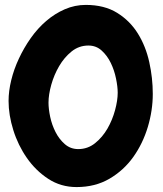

<svg xmlns="http://www.w3.org/2000/svg" viewBox="-20 -718 657 775"><path d="M596.7 -338.9Q596.7 -272.5 576.7 -205.6Q556.6 -138.7 518.1 -84.5Q479.5 -30.3 421.9 3.4Q364.3 37.1 289.1 37.1Q225.6 37.1 174.8 3.9Q124 -29.3 88.4 -80.6Q52.7 -131.8 33.7 -192.9Q14.6 -253.9 14.6 -310.5Q14.6 -350.6 25.4 -394.5Q36.1 -438.5 56.2 -481.4Q76.2 -524.4 104 -564Q131.8 -603.5 166.5 -633.3Q201.2 -663.1 241.7 -680.7Q282.2 -698.2 326.2 -698.2Q401.4 -698.2 453.1 -666Q504.9 -633.8 536.6 -582.5Q568.4 -531.2 582.5 -467.3Q596.7 -403.3 596.7 -338.9ZM455.1 -343.8Q455.1 -368.2 448.2 -401.4Q441.4 -434.6 427.2 -463.9Q413.1 -493.2 390.6 -513.7Q368.2 -534.2 336.9 -534.2Q298.8 -534.2 269 -510.3Q239.3 -486.3 218.8 -451.2Q198.2 -416 187 -376Q175.8 -335.9 175.8 -303.7Q175.8 -278.3 182.6 -246.1Q189.5 -213.9 204.1 -185.1Q218.8 -156.2 241.7 -136.2Q264.6 -116.2 295.9 -116.2Q334 -116.2 363.8 -140.1Q393.6 -164.1 413.6 -198.7Q433.6 -233.4 444.3 -272.9Q455.1 -312.5 455.1 -343.8Z"/></svg>

Font: Chewy
Style: Regular
Weight: 400
Version: Version 1.001